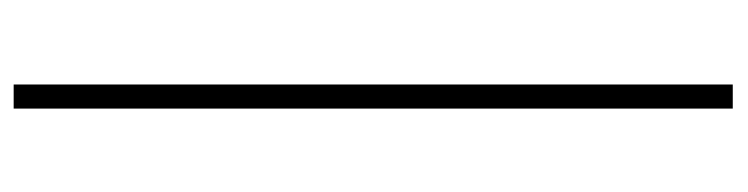

<svg xmlns="http://www.w3.org/2000/svg" viewBox="-406 -394 1040 267"><g transform="rotate(-90 113.5 -260.0)"><path d="M96.5 239.5V-760.5H130V239.5Z"/></g></svg>

Font: Newsreader 60pt Light
Style: Regular
Weight: 300
Designer: Hugues Gentile
Foundry: Production Type
Version: Version 1.003